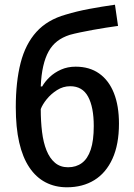

<svg xmlns="http://www.w3.org/2000/svg" viewBox="-20 -785 569 815"><path d="M47 -330Q47 -438 67.5 -518Q88 -598 134.5 -649.5Q181 -701 259 -723Q305 -737 358 -747Q411 -757 468 -765L481 -675Q458 -672 430 -667.5Q402 -663 374 -658Q346 -653 320 -647.5Q294 -642 276 -637Q245 -627 223 -610Q201 -593 186.5 -567Q172 -541 163.5 -504Q155 -467 153 -418H159Q171 -439 191 -458Q211 -477 239 -489.5Q267 -502 301 -502Q360 -502 401 -473Q442 -444 463.5 -390Q485 -336 485 -260Q485 -172 457.5 -111.5Q430 -51 380.5 -20.5Q331 10 264 10Q214 10 173.5 -11Q133 -32 104.5 -74.5Q76 -117 61.5 -180.5Q47 -244 47 -330ZM269 -75Q303 -75 327.5 -93Q352 -111 365 -149.5Q378 -188 378 -250Q378 -330 354 -374.5Q330 -419 278 -419Q248 -419 222 -402.5Q196 -386 178 -363.5Q160 -341 153 -322Q153 -270 158.5 -225Q164 -180 177.5 -146.5Q191 -113 213.5 -94Q236 -75 269 -75Z"/></svg>

Font: Noto Sans Display SemiCondensed Medium
Style: Regular
Weight: 500
Width: 4
Designer: Monotype Design Team
Foundry: Monotype Imaging Inc.
Version: Version 2.003